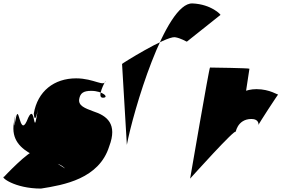

<svg xmlns="http://www.w3.org/2000/svg" viewBox="-76 -1035 1643 1120"><path d="M368 -578C240 -578 143 -503 121 -372C130 -276 160 -487 138 -355C118 -237 130 -459 80 -328C36 -232 35 -459 13 -328C-7 -232 28 -455 5 -319C-12 -218 48 -168 111 -134C177 -96 275 -93 307 -47C340 -5 336 -8 311 -47C247 -87 148 -156 130 -156C90 -156 -52 -4 -52 -4C-77 -4 8 65 163 65C297 44 502 8 561 -181C611 -312 548 -360 467 -386C419 -404 380 -418 386 -457C392 -492 411 -505 456 -505C524 -505 564 -465 524 -465C484 -465 540 -564 540 -564C533 -524 473 -578 368 -578Z M636 -662 664 -190C699 -378 888 -1022 1047 -1015C1158 -1010 1214 -948 1210 -948L1014 -792C1010 -792 979 -813 944 -818C889 -823 632 -662 636 -662Z M1033 7C1033 7 1304 -295 1299 -265C1297 -252 1304 -341 1391 -341C1437 -341 1432 -306 1432 -306C1428 -306 1548 -489 1547 -484C1546 -479 1499 -515 1420 -515C1294 -515 1233 -404 1273 -404C1313 -404 1345 -436 1355 -476L1379 -634C1380 -638 1154 -641 1149 -641C1144 -641 1034 3 1033 7Z"/></svg>

Font: PlasticEraser
Style: It
Weight: 400
Foundry: Cannot Into Space Fonts
Version: Version 0.43